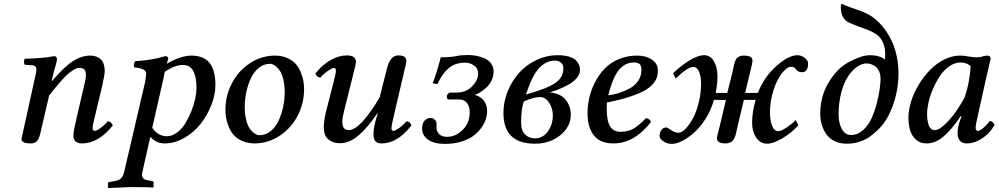

<svg xmlns="http://www.w3.org/2000/svg" viewBox="-20 -723 5102 981"><path d="M89.8 -12.2Q89.8 -15.1 91.1 -20.5Q92.3 -25.9 94.2 -33.7Q96.2 -41.5 97.2 -46.9L157.2 -319.8Q166 -352.5 166 -367.2Q166 -387.7 147 -389.2L106.9 -392.1Q102.5 -398.9 102.3 -407.7Q102.1 -416.5 106.9 -422.9Q197.3 -424.8 256.8 -436Q271 -436 271 -419.9Q271 -413.6 267.6 -401.1Q264.2 -388.7 257.6 -365.5Q251 -342.3 246.1 -319.8L244.1 -310.1H247.1Q307.1 -380.9 351.8 -409.9Q396.5 -439 440.9 -439Q475.1 -439 495.1 -419.7Q515.1 -400.4 515.1 -358.9Q515.1 -342.8 502 -283.2L463.9 -124Q453.1 -82 453.1 -69.8Q453.1 -54.2 463.9 -54.2Q473.1 -54.2 492.7 -68.1Q512.2 -82 530.8 -103Q540.5 -103 546.9 -96.7Q553.2 -90.3 556.2 -82Q521.5 -37.6 481.4 -13.9Q441.4 9.8 399.9 9.8Q355 9.8 355 -29.8Q355 -51.3 370.1 -115.2L407.2 -274.9Q418.9 -319.3 418.9 -339.8Q418.9 -360.8 410.4 -368.4Q401.9 -376 383.8 -376Q371.6 -376 354.5 -365.2Q337.4 -354.5 323 -341.3Q308.6 -328.1 288.3 -304.9Q268.1 -281.7 257.8 -269Q247.6 -256.3 231 -234.9L187 -45.9Q180.7 -16.6 169.9 -3.4Q159.2 9.8 137.2 9.8Q89.8 9.8 89.8 -12.2Z M821.8 -356Q821.3 -352.5 818.8 -340.8Q816.4 -329.1 814.9 -320.8L757.8 -69.8Q788.1 -26.9 832 -26.9Q858.9 -26.9 883.8 -45.2Q908.7 -63.5 926.3 -91.8Q943.8 -120.1 957.3 -153.8Q970.7 -187.5 977.3 -218.5Q983.9 -249.5 983.9 -272.9Q983.9 -391.1 915 -391.1Q873 -391.1 821.8 -356ZM748 -23.9 707 158.2Q705.6 165.5 705.6 169.9Q705.6 181.2 712.2 187.7Q718.8 194.3 724.6 196Q730.5 197.8 739.7 199.2L758.8 202.1Q764.6 203.6 764.6 210V232.9L762.7 234.9Q723.6 232.9 646 232.9L533.7 237.8L531.7 235.8V213.9Q531.7 208 542 206.1L561 203.1Q585 199.7 596.7 189.5Q608.4 179.2 613.8 158.2L720.7 -300.8Q726.6 -330.6 726.6 -348.1Q726.6 -373.5 665 -378.9Q661.6 -395.5 669.9 -410.2Q763.7 -416.5 823.7 -436Q839.8 -436 839.8 -422.9Q839.4 -420.9 836.2 -411.1Q833 -401.4 832 -397Q862.3 -415.5 896.2 -427.2Q930.2 -439 957 -439Q1020.5 -439 1050.5 -401.9Q1080.6 -364.7 1080.6 -289.1Q1080.6 -239.3 1059.8 -186.3Q1039.1 -133.3 1004.9 -89.8Q970.7 -46.4 921.6 -18.3Q872.6 9.8 820.8 9.8Q778.3 9.8 748 -23.9Z M1358.4 -397Q1327.1 -396.5 1302 -376Q1276.9 -355.5 1261.7 -322.8Q1246.6 -290 1238.5 -252.2Q1230.5 -214.4 1230.5 -176.8Q1230.5 -137.7 1238.3 -108.2Q1246.1 -78.6 1258.3 -63Q1270.5 -47.4 1282.7 -39.8Q1294.9 -32.2 1306.6 -32.2Q1337.9 -32.7 1363 -53.2Q1388.2 -73.7 1403.3 -106.2Q1418.5 -138.7 1426.5 -176.5Q1434.6 -214.4 1434.6 -252Q1434.6 -291 1426.8 -320.6Q1418.9 -350.1 1406.7 -366Q1394.5 -381.8 1382.3 -389.4Q1370.1 -397 1358.4 -397ZM1280.8 9.8H1279.8Q1243.7 9.3 1216.1 -3.4Q1188.5 -16.1 1173.1 -34.4Q1157.7 -52.7 1147.9 -77.4Q1138.2 -102.1 1135 -122.1Q1131.8 -142.1 1131.8 -162.1Q1131.8 -232.9 1164.1 -296.1Q1196.3 -359.4 1255.1 -398.9Q1314 -438.5 1384.8 -439H1385.7Q1421.9 -438.5 1449.5 -425.8Q1477.1 -413.1 1492.4 -394.8Q1507.8 -376.5 1517.6 -351.8Q1527.3 -327.1 1530.5 -307.1Q1533.7 -287.1 1533.7 -267.1Q1533.7 -196.3 1501.5 -133.1Q1469.2 -69.8 1410.4 -30.3Q1351.6 9.3 1280.8 9.8Z M1910.2 -143.1 1908.2 -144Q1858.4 -70.8 1811.8 -31Q1765.1 8.8 1716.3 8.8Q1680.2 8.8 1657.2 -11.2Q1634.3 -31.2 1634.3 -71.8Q1634.3 -102.5 1645 -149.9L1685.1 -306.2Q1696.3 -348.1 1696.3 -361.8Q1696.3 -376 1686 -376Q1677.7 -376 1656.5 -361.8Q1635.3 -347.7 1617.2 -327.1Q1607.4 -327.1 1600.6 -333.3Q1593.8 -339.4 1591.3 -347.2Q1625.5 -391.1 1668.2 -415.5Q1710.9 -439.9 1752 -439.9Q1798.3 -439.9 1798.3 -407.2Q1798.3 -394.5 1788.1 -356.9L1737.3 -152.8Q1729 -121.6 1729 -101.1Q1729 -58.1 1761.2 -58.1Q1793.5 -58.1 1836.2 -106.4Q1878.9 -154.8 1919.9 -226.1L1956.1 -369.1Q1972.7 -439.9 2015.1 -439.9Q2056.2 -439.9 2056.2 -413.1Q2056.2 -400.4 2043.9 -353L1990.2 -123Q1980 -79.6 1980 -68.8Q1980 -54.2 1990.2 -54.2Q1998.5 -54.2 2018.8 -68.4Q2039.1 -82.5 2057.1 -103Q2075.2 -103 2082 -82Q2010.7 9.8 1930.2 9.8Q1906.7 9.8 1897.5 -2Q1888.2 -13.7 1888.2 -36.1Q1888.2 -78.1 1910.2 -143.1Z M2210.9 -86.9Q2210.9 -84.5 2210.4 -80.6Q2210 -76.7 2210 -74.2Q2210 -51.3 2223.9 -37.6Q2237.8 -23.9 2264.6 -23.9Q2308.6 -23.9 2344.2 -59.6Q2379.9 -95.2 2379.9 -148.9Q2379.9 -177.7 2366.2 -196.3Q2352.5 -214.8 2326.7 -214.8H2272.9Q2268.1 -214.8 2265.4 -218.5Q2262.7 -222.2 2262.7 -227.1Q2262.7 -236.3 2268.6 -243.2Q2274.4 -250 2280.8 -250H2312Q2360.8 -250 2391.8 -281.5Q2422.9 -313 2422.9 -348.1Q2422.9 -374 2402.1 -388.4Q2381.3 -402.8 2356.9 -402.8Q2305.2 -402.8 2272 -374.3Q2238.8 -345.7 2214.8 -293L2190.9 -297.9Q2215.3 -362.3 2231.9 -430.2Q2279.8 -430.2 2308.6 -436Q2337.4 -441.9 2369.6 -441.9Q2393.1 -441.9 2414.8 -437.7Q2436.5 -433.6 2457 -424.3Q2477.5 -415 2489.7 -397.7Q2502 -380.4 2502 -356.9Q2502 -333 2491 -310.8Q2480 -288.6 2463.6 -274.2Q2447.3 -259.8 2431.9 -250.5Q2416.5 -241.2 2404.8 -237.8Q2413.1 -236.8 2423.1 -231.9Q2433.1 -227.1 2443.8 -218Q2454.6 -209 2461.7 -192.1Q2468.8 -175.3 2468.8 -154.8Q2468.8 -133.8 2461.4 -111.8Q2454.1 -89.8 2437.5 -67.4Q2420.9 -44.9 2396.5 -27.3Q2372.1 -9.8 2334.7 1.2Q2297.4 12.2 2252 12.2Q2197.8 12.2 2167.2 -9.5Q2136.7 -31.2 2136.7 -65.9Q2136.7 -95.2 2150.4 -107.7Q2164.1 -120.1 2177.7 -120.1Q2184.6 -120.1 2190.9 -118.4Q2197.3 -116.7 2204.1 -108.6Q2210.9 -100.6 2210.9 -86.9Z M2804.7 -133.8Q2804.7 -168 2786.1 -197.5Q2767.6 -227.1 2739.3 -227.1Q2707 -227.1 2657.2 -205.1Q2642.6 -171.9 2642.6 -97.2Q2642.6 -55.2 2663.1 -35.6Q2683.6 -16.1 2712.4 -16.1Q2753.9 -16.1 2779.3 -51.5Q2804.7 -86.9 2804.7 -133.8ZM2858.4 -372.1Q2858.4 -381.3 2855.7 -389.6Q2853 -397.9 2842.8 -405.5Q2832.5 -413.1 2815.4 -413.1Q2768.6 -413.1 2732.9 -373.3Q2697.3 -333.5 2667.5 -240.2Q2773.4 -269.5 2815.9 -298.1Q2858.4 -326.7 2858.4 -372.1ZM2829.6 -440.9Q2863.3 -440.9 2887.2 -433.8Q2911.1 -426.8 2922.6 -414.8Q2934.1 -402.8 2938.7 -391.1Q2943.4 -379.4 2943.4 -366.2Q2943.4 -333.5 2906.5 -304.9Q2869.6 -276.4 2788.6 -250Q2813.5 -249 2833 -240.5Q2852.5 -231.9 2864.3 -220Q2876 -208 2883.5 -192.6Q2891.1 -177.2 2893.8 -163.8Q2896.5 -150.4 2896.5 -137.2Q2896.5 -76.2 2843.3 -32.5Q2790 11.2 2712.4 11.2Q2552.2 11.2 2552.2 -146Q2552.2 -202.1 2573.7 -255.6Q2595.2 -309.1 2631.6 -350.1Q2668 -391.1 2720.2 -416Q2772.5 -440.9 2829.6 -440.9Z M3257.3 -365.2Q3257.3 -386.7 3248.3 -395.3Q3239.3 -403.8 3218.3 -403.8Q3199.2 -403.8 3183.1 -397.2Q3167 -390.6 3149.4 -373.5Q3131.8 -356.4 3116.2 -321.8Q3100.6 -287.1 3087.9 -235.8Q3117.2 -239.7 3144 -248.3Q3170.9 -256.8 3197.8 -271.5Q3224.6 -286.1 3241 -310.5Q3257.3 -335 3257.3 -365.2ZM3081.1 -199.2Q3080.1 -191.4 3080.1 -165Q3080.1 -104.5 3097.4 -77.1Q3114.7 -49.8 3148.9 -49.8Q3186 -49.8 3212.4 -63.2Q3238.8 -76.7 3280.3 -119.1Q3297.9 -119.1 3306.2 -100.1Q3220.7 9.8 3115.2 9.8Q3045.4 9.8 3013.7 -32Q2981.9 -73.7 2981.9 -144Q2981.9 -182.6 2990.7 -222.4Q2999.5 -262.2 3019.5 -301.5Q3039.6 -340.8 3068.1 -371.1Q3096.7 -401.4 3140.1 -420.2Q3183.6 -439 3235.4 -439Q3280.8 -439 3311 -418.2Q3341.3 -397.5 3341.3 -363.8Q3341.3 -345.2 3337.4 -330.6Q3333.5 -315.9 3318.1 -296.6Q3302.7 -277.3 3275.9 -261.7Q3249 -246.1 3199.5 -229.5Q3149.9 -212.9 3081.1 -199.2Z M3723.1 -356.9Q3724.1 -362.3 3727.1 -376Q3730 -389.6 3731.4 -395.8Q3732.9 -401.9 3736.8 -411.9Q3740.7 -421.9 3745.6 -426.5Q3750.5 -431.2 3758.8 -435.1Q3767.1 -439 3777.8 -439Q3804.2 -439 3814.5 -432.4Q3824.7 -425.8 3824.7 -412.1Q3824.7 -406.7 3822.5 -396.2Q3820.3 -385.7 3816.7 -371.6Q3813 -357.4 3812 -352.1L3787.1 -248H3852.1Q3884.3 -330.6 3946.8 -385.7Q4009.3 -440.9 4053.7 -440.9Q4073.7 -440.9 4091.3 -427.5Q4108.9 -414.1 4108.9 -398.9Q4108.9 -376 4100.6 -365Q4092.3 -354 4080.1 -354Q4061.5 -354 4053.7 -361.8Q4041 -376 4036.4 -378.9Q4031.7 -381.8 4021 -381.8Q4005.9 -381.8 3987.1 -362.3Q3968.3 -342.8 3952.1 -311.8Q3936 -280.8 3925 -236.6Q3914.1 -192.4 3914.1 -147.9Q3914.1 -109.4 3924.6 -81.3Q3935.1 -53.2 3955.1 -53.2Q3972.2 -53.2 3999 -71.3Q4025.9 -89.4 4045.9 -109.9L4059.1 -83Q4024.4 -43.9 3977.5 -16.4Q3930.7 11.2 3899.9 11.2Q3864.3 11.2 3843.5 -20Q3822.8 -51.3 3822.8 -95.2Q3822.8 -149.9 3840.8 -212.9H3780.8L3747.1 -71.8Q3746.1 -67.4 3743.9 -57.1Q3741.7 -46.9 3740.7 -42.2Q3739.7 -37.6 3737.1 -29.1Q3734.4 -20.5 3731.9 -16.1Q3729.5 -11.7 3725.1 -5.9Q3720.7 0 3715.3 2.7Q3710 5.4 3702.6 7.6Q3695.3 9.8 3686 9.8Q3643.1 9.8 3643.1 -17.1Q3643.1 -21.5 3645 -30Q3647 -38.6 3650.6 -52.2Q3654.3 -65.9 3655.8 -71.8L3689 -211.9L3627.9 -212.9Q3613.8 -162.6 3586.7 -118.9Q3559.6 -75.2 3528.8 -47.4Q3498 -19.5 3467.3 -3.7Q3436.5 12.2 3412.1 12.2Q3388.7 12.2 3369.4 -1Q3350.1 -14.2 3350.1 -27.8Q3350.1 -44.9 3359.1 -58.3Q3368.2 -71.8 3384.8 -71.8Q3389.2 -71.8 3408.7 -58.3Q3428.2 -44.9 3446.8 -44.9Q3463.4 -44.9 3483.4 -65.7Q3503.4 -86.4 3521 -119.4Q3538.6 -152.3 3550.3 -199.7Q3562 -247.1 3562 -294.9Q3562 -333.5 3551.5 -357.2Q3541 -380.9 3522 -380.9Q3493.7 -380.9 3432.1 -321.8L3418.9 -349.1Q3461.4 -389.2 3503.9 -415Q3546.4 -440.9 3578.1 -440.9Q3609.9 -440.9 3627.9 -409.4Q3646 -377.9 3646 -332Q3646 -295.4 3636.7 -248H3695.8Z M4479 -319.8Q4479 -342.3 4471.7 -358.6Q4464.4 -375 4452.9 -383.3Q4441.4 -391.6 4429.9 -395.3Q4418.5 -398.9 4407.7 -398.9Q4383.3 -398.9 4358.4 -381.3Q4333.5 -363.8 4312.5 -332Q4291.5 -300.3 4278.3 -249.8Q4265.1 -199.2 4264.6 -140.1Q4264.6 -93.8 4281.5 -63.5Q4298.3 -33.2 4328.1 -33.2Q4362.3 -33.2 4390.1 -58.6Q4418 -84 4433.8 -119.9Q4449.7 -155.8 4460.4 -198Q4471.2 -240.2 4475.1 -271Q4479 -301.8 4479 -319.8ZM4423.8 -440.9Q4474.1 -440.9 4501 -418.9Q4502.9 -427.7 4502.9 -443.8Q4502.9 -473.6 4495.1 -495.8Q4487.3 -518.1 4475.8 -531.2Q4464.4 -544.4 4444.8 -555.4Q4425.3 -566.4 4408.2 -572.5Q4391.1 -578.6 4365.2 -588.1Q4339.4 -597.7 4321.8 -606Q4275.9 -624 4275.9 -688Q4275.9 -703.1 4281.7 -703.1H4282.7Q4299.8 -693.8 4324.7 -685.5Q4349.6 -677.2 4370.6 -669.7Q4391.6 -662.1 4415.5 -649.9Q4439.5 -637.7 4463.9 -615Q4488.3 -592.3 4510.7 -559.1Q4569.3 -470.7 4570.8 -351.1Q4570.8 -259.8 4539.8 -178.2Q4508.8 -96.7 4460.9 -55.2Q4437 -33.7 4419.7 -21.5Q4402.3 -9.3 4372.1 1Q4341.8 11.2 4305.7 11.2Q4271 11.2 4244.1 -2Q4217.3 -15.1 4201.9 -37.4Q4186.5 -59.6 4178.7 -86.2Q4170.9 -112.8 4170.9 -142.1Q4170.9 -230.5 4214.1 -302.2Q4257.3 -374 4316.9 -405.8Q4381.8 -440.9 4423.8 -440.9Z M4906.7 -221.2Q4922.4 -263.2 4930.4 -310.1Q4938.5 -356.9 4939.5 -384.8Q4918.9 -403.8 4888.7 -403.8Q4858.9 -403.8 4830.8 -384.5Q4802.7 -365.2 4782.7 -335.2Q4762.7 -305.2 4747.3 -269.8Q4731.9 -234.4 4724.4 -200.9Q4716.8 -167.5 4716.8 -142.1Q4716.8 -127.4 4718.3 -114.5Q4719.7 -101.6 4723.6 -87.9Q4727.5 -74.2 4735.8 -66.2Q4744.1 -58.1 4755.9 -58.1Q4777.8 -58.1 4809.6 -88.9Q4841.3 -119.6 4865 -154.1Q4888.7 -188.5 4906.7 -221.2ZM5024.9 -439Q5041.5 -439 5041.5 -421.9Q5038.1 -408.2 5016.6 -314.9L4973.6 -121.1Q4964.8 -81.5 4964.8 -71.8Q4964.8 -54.2 4976.6 -54.2Q4984.9 -54.2 5001.7 -67.4Q5018.6 -80.6 5036.6 -105Q5052.7 -105 5061.5 -85Q5039.1 -43.5 4999.5 -16.8Q4960 9.8 4919.9 9.8Q4896 9.8 4884.3 -4.4Q4872.6 -18.6 4872.6 -42Q4872.6 -72.3 4885.7 -108.9L4892.6 -128.9L4889.6 -130.9Q4841.3 -59.1 4799.8 -24.7Q4758.3 9.8 4713.9 9.8Q4680.7 9.8 4659.2 -10.3Q4637.7 -30.3 4629.6 -58.6Q4621.6 -86.9 4621.6 -122.1Q4621.6 -161.1 4635.3 -205.1Q4648.9 -249 4674.1 -290.3Q4699.2 -331.5 4731.4 -365Q4763.7 -398.4 4804.2 -418.7Q4844.7 -439 4885.7 -439Q4905.3 -439 4930.7 -434.1Q4952.1 -430.2 4969.7 -430.2Q4989.3 -430.2 5004.9 -436Q5015.1 -439 5024.9 -439Z"/></svg>

Font: Common Serif Medium
Style: Italic
Weight: 500
Italic angle: -12°
Designer: Philipp H. Poll, Khaled Hosny
Foundry: Stefan Peev, Context Ltd.
Version: Version 1.026